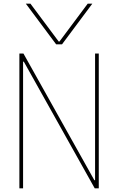

<svg xmlns="http://www.w3.org/2000/svg" viewBox="-20 -1020 640 1040"><path d="M120 -1000H145L298 -795H302L455 -1000H480L316 -780H284ZM85 0V-730H107L491 -44H495V-730H515V0H493L109 -686H105V0Z"/></svg>

Font: M PLUS Code Latin Expanded Thin
Style: Regular
Weight: 250
Width: 7
Designer: Coji Morishita
Foundry: UNDERFOREST DESIGN
Version: Version 1.002; ttfautohint (v1.8.3)